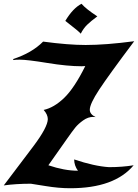

<svg xmlns="http://www.w3.org/2000/svg" viewBox="-36 -965 733 1020"><path d="M36 -646 33 -651Q134 -684 193 -744Q327 -726 419 -726Q526 -726 677 -746Q541 -565 491 -489Q441 -413 441 -382Q441 -358 472 -343Q469 -343 465 -343.5Q461 -344 459 -344Q432 -344 406 -325.5Q380 -307 364.5 -288Q349 -269 321 -229L221 -87Q306 -58 378 -58Q358 -86 358 -118Q465 -82 543 -77Q613 -77 674 -87Q572 35 337 35Q276 35 206.5 23.5Q137 12 128 11Q50 11 -16 20L142 -189Q217 -289 218 -332Q218 -356 196 -381Q251 -393 305 -445Q359 -497 417 -614Q410 -613 398 -613Q322 -613 215.5 -630.5Q109 -648 68 -648Q46 -648 36 -646ZM311 -854Q351 -921 397 -945Q420 -918 481 -878Q447 -853 427 -833.5Q407 -814 393 -786Q385 -797 311 -854Z"/></svg>

Font: NewRocker
Style: Regular
Weight: 400
Designer: Pablo Impallari, Brenda Gallo, Rodrigo Fuenzalida
Foundry: Pablo Impallari, Brenda Gallo, Rodrigo Fuenzalida
Version: Version 1.000